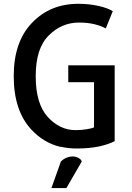

<svg xmlns="http://www.w3.org/2000/svg" viewBox="-20 -755 681 990"><path d="M571.3 -27.3Q571.3 -125 571.3 -418Q511.7 -418 332 -418Q332 -396.5 332 -331.1Q365.2 -331.1 464.8 -331.1Q464.8 -273.4 464.8 -98.6Q454.1 -92.8 428.7 -88.9Q402.3 -84 369.1 -84Q289.1 -84 226.6 -151.4Q164.1 -219.7 164.1 -362.3Q164.1 -504.9 230.5 -571.3Q296.9 -638.7 387.7 -638.7Q432.6 -638.7 467.8 -629.9Q502.9 -621.1 525.4 -608.4Q537.1 -637.7 561.5 -697.3Q535.2 -713.9 487.3 -724.6Q438.5 -735.4 383.8 -735.4Q238.3 -735.4 144.5 -636.7Q50.8 -539.1 50.8 -362.3Q50.8 -184.6 141.6 -86.9Q205.1 -18.6 290 2Q290 2 291 2Q291 2 292 2Q292 2 293 2Q293 2 293.9 2Q293.9 2 294.9 2Q333 10.7 376 10.7Q440.4 10.7 491.2 0Q543 -11.7 571.3 -27.3ZM401.4 78.1Q398.4 66.4 384.8 59.6Q373 52.7 357.4 51.8Q356.4 51.8 355.5 51.8Q338.9 51.8 322.3 58.6Q305.7 65.4 293.9 78.1Q277.3 124 245.1 214.8Q264.6 214.8 322.3 214.8Q341.8 180.7 401.4 78.1Z"/></svg>

Font: DaxlinePro-Medium
Style: Medium
Weight: 400
Designer: Hans Reichel
Version: Version 7.502; 2006